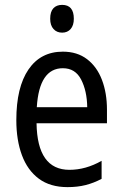

<svg xmlns="http://www.w3.org/2000/svg" viewBox="-20 -824 502 788"><path d="M238 -612Q297 -612 337.5 -581Q378 -550 398.5 -496Q419 -442 419 -374V-318H130Q133 -127 265 -127Q332 -127 397 -164V-90Q365 -73 331.5 -64.5Q298 -56 257 -56Q186 -56 139.5 -90.5Q93 -125 70 -187Q47 -249 47 -331Q47 -466 97 -539Q147 -612 238 -612ZM238 -544Q141 -544 131 -384H338Q337 -451 313 -497.5Q289 -544 238 -544ZM235 -804Q283 -804 283 -747Q283 -720 270 -705Q257 -690 235 -690Q213 -690 199.5 -705Q186 -720 186 -747Q186 -776 199 -790Q212 -804 235 -804Z"/></svg>

Font: Noto Sans Malayalam UI Condensed
Style: Regular
Weight: 400
Width: 3
Designer: Jelle Bosma - Monotype Design Team
Foundry: Monotype Imaging Inc.
Version: Version 2.104; ttfautohint (v1.8.4.7-5d5b)